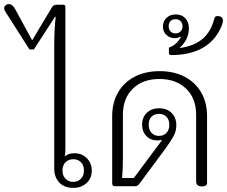

<svg xmlns="http://www.w3.org/2000/svg" viewBox="-70 -903 1102 931"><path d="M193 -85V-682Q193 -756 200 -822H197L94 -663H73L-43 -845Q-50 -856 -50 -863Q-50 -871 -43.5 -877Q-37 -883 -27 -883Q-9 -883 4 -858L85 -709H87L182 -868Q190 -880 203 -880H237Q247 -880 247 -870V-177Q247 -162 244 -145Q263 -160 291 -160Q327 -160 351 -136Q375 -112 375 -76Q375 -38 349.5 -15Q324 8 285 8Q242 8 217.5 -18Q193 -44 193 -85ZM337 -76Q337 -102 322.5 -116.5Q308 -131 285 -131Q263 -131 248 -116.5Q233 -102 233 -76Q233 -51 248 -36Q263 -21 285 -21Q307 -21 322 -36Q337 -51 337 -76Z M694 -222Q660 -222 639.5 -243.5Q619 -265 619 -298Q619 -334 642 -356Q665 -378 701 -378Q740 -378 762.5 -355Q785 -332 785 -296Q785 -268 772.5 -244.5Q760 -221 732 -182L606 -12Q601 -6 596.5 -3Q592 0 584 0H488Q474 0 474 -14V-340Q474 -405 502 -454Q530 -503 582 -530.5Q634 -558 704 -558Q774 -558 826 -530.5Q878 -503 906 -454Q934 -405 934 -340V-17Q934 1 910 1Q881 1 881 -24V-347Q881 -426 832.5 -473Q784 -520 703 -520Q622 -520 574 -473Q526 -426 526 -347V-137Q526 -81 522 -40H579L716 -224Q702 -222 694 -222ZM751 -298Q751 -323 737 -337Q723 -351 701 -351Q679 -351 665 -337.5Q651 -324 651 -298Q651 -273 665 -258.5Q679 -244 701 -244Q723 -244 737 -258.5Q751 -273 751 -298Z M749 -645V-672Q769 -679 784 -693Q799 -707 807 -724L805 -726Q794 -718 777 -718Q754 -718 737 -733.5Q720 -749 720 -774Q720 -800 737.5 -816.5Q755 -833 782 -833Q812 -833 829 -814Q846 -795 846 -766Q846 -711 800 -670Q870 -679 911.5 -714Q953 -749 969 -812Q971 -819 974 -822Q977 -825 985 -825Q998 -825 1004.5 -819Q1011 -813 1011 -803Q1011 -791 1002 -771Q972 -703 910.5 -669.5Q849 -636 761 -636Q749 -636 749 -645ZM815 -776Q815 -791 805.5 -800.5Q796 -810 781 -810Q766 -810 757 -801Q748 -792 748 -776Q748 -760 757 -750.5Q766 -741 781 -741Q796 -741 805.5 -750.5Q815 -760 815 -776Z"/></svg>

Font: Maitree Light
Style: Regular
Weight: 300
Designer: CadsonDemak Team
Foundry: CadsonDemak
Version: Version 1.001